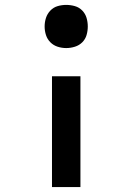

<svg xmlns="http://www.w3.org/2000/svg" viewBox="-20 -558 540 783"><path d="M250 -362Q268 -362 285.5 -367.5Q303 -373 315.5 -385.5Q328 -398 333 -415Q338 -432 338 -450Q338 -468 333 -485Q328 -502 315.5 -515Q303 -528 285.5 -533Q268 -538 250 -538Q232 -538 215 -533Q198 -528 185.5 -515Q173 -502 167.5 -485Q162 -468 162 -450Q162 -432 167.5 -415Q173 -398 185.5 -385.5Q198 -373 215 -367.5Q232 -362 250 -362ZM192 205H308V-247H192Z"/></svg>

Font: Iosevka SS09
Style: Bold
Weight: 700
Monospace: yes
Designer: Belleve Invis
Foundry: Belleve Invis
Version: Version 5.2.1; ttfautohint (v1.8.3)